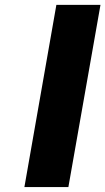

<svg xmlns="http://www.w3.org/2000/svg" viewBox="-20 -760 428 780"><path d="M388.2 -740.2 257.8 0H79.1L209 -740.2Z"/></svg>

Font: Poppins ExtraBold
Style: Italic
Weight: 800
Italic angle: -10°
Designer: Ninad Kale (Devanagari), Jonny Pinhorn (Latin)
Foundry: Indian Type Foundry
Version: Version 3.200;PS 1.000;hotconv 16.6.54;makeotf.lib2.5.65590